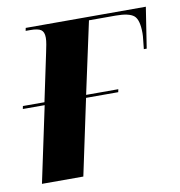

<svg xmlns="http://www.w3.org/2000/svg" viewBox="-66 -597 616 658"><g transform="rotate(-10 242.0 -268.0)"><path d="M28 0 84 -264H8L10 -274H85L120 -440Q123 -454 125.5 -467.5Q128 -481 128 -491Q128 -511 117.5 -518.5Q107 -526 80 -526H64L66 -536H484L462 -394H452Q454 -416 455.5 -427.5Q457 -439 457 -449Q457 -496 440 -510Q423 -524 377 -524H284L230 -274H342L340 -264H228L172 0Z"/></g></svg>

Font: Noto Serif Display SemiCondensed
Style: Bold Italic
Weight: 700
Width: 4
Italic angle: -12°
Designer: Monotype Design Team
Foundry: Monotype Imaging Inc.
Version: Version 2.009